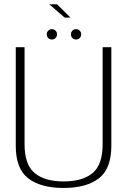

<svg xmlns="http://www.w3.org/2000/svg" viewBox="-20 -902 632 926"><path d="M286.5 4.5Q397 4.5 457 -42Q517 -88.5 517 -198.5V-674.5H475V-206Q475 -108 426.8 -67.5Q378.5 -27 286.5 -27Q195 -27 146.8 -67.8Q98.5 -108.5 98.5 -206V-674.5H56V-198.5Q56 -88.5 116 -42Q176 4.5 286.5 4.5ZM230.5 -711.5Q240.5 -711.5 247.8 -718.8Q255 -726 255 -736.5Q255 -747 247.8 -754.2Q240.5 -761.5 230.5 -761.5Q219.5 -761.5 212.5 -754.2Q205.5 -747 205.5 -736.5Q205.5 -726 212.5 -718.8Q219.5 -711.5 230.5 -711.5ZM346.5 -711.5Q357.5 -711.5 364.5 -718.8Q371.5 -726 371.5 -736.5Q371.5 -747 364.5 -754.2Q357.5 -761.5 346.5 -761.5Q336.5 -761.5 329.2 -754.2Q322 -747 322 -736.5Q322 -726 329.2 -718.8Q336.5 -711.5 346.5 -711.5ZM292 -817H320L255 -881.5H217.5Z"/></svg>

Font: Anybody Thin ExtraLight
Style: Regular
Weight: 250
Version: Version 1.113;gftools[0.9.25]